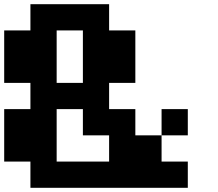

<svg xmlns="http://www.w3.org/2000/svg" viewBox="-20 -1020 1040 915"><path d="M625 -375H750V-250H875V-125H125V-250H0V-500H125V-625H0V-875H125V-1000H500V-875H625V-625H500V-500H625ZM250 -625H375V-875H250ZM500 -375H375V-500H250V-250H500ZM875 -500V-375H750V-500Z"/></svg>

Font: Press Start 2P
Style: Regular
Weight: 400
Designer: CodeMan38
Foundry: CodeMan38
Version: Version 3.000